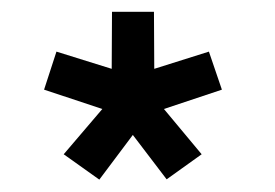

<svg xmlns="http://www.w3.org/2000/svg" viewBox="-20 -708 455 318"><path d="M235.5 -594 326 -622.5 347.5 -559.5 251.5 -527.5 314 -452.5 256 -411 200 -484.5 144.5 -410.5 85.5 -452.5 149.5 -527.5 53 -559.5 73.5 -622.5 165 -594 165.5 -688.5H235Z"/></svg>

Font: League Spartan Thin
Style: Bold
Weight: 700
Version: Version 2.002